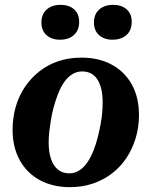

<svg xmlns="http://www.w3.org/2000/svg" viewBox="-20 -762 620 793"><path d="M385 -200Q391 -225 395.5 -249Q400 -273 402 -296Q404 -319 404 -339Q404 -381 394 -409.5Q384 -438 365.5 -452.5Q347 -467 319 -467Q297 -467 278.5 -455.5Q260 -444 245.5 -423.5Q231 -403 220 -375Q209 -347 200 -313Q194 -289 190 -264.5Q186 -240 183.5 -217.5Q181 -195 181 -174Q181 -133 191 -104.5Q201 -76 220 -61Q239 -46 266 -46Q288 -46 306.5 -57.5Q325 -69 339.5 -89.5Q354 -110 365.5 -138.5Q377 -167 385 -200ZM32 -226Q32 -276 45 -321Q58 -366 83 -403Q108 -440 143 -467.5Q178 -495 221.5 -509.5Q265 -524 317 -524Q388 -524 441.5 -495Q495 -466 524.5 -413Q554 -360 554 -287Q554 -237 540.5 -192Q527 -147 502.5 -110Q478 -73 443 -46Q408 -19 364 -4Q320 11 269 11Q198 11 144.5 -18Q91 -47 61.5 -100.5Q32 -154 32 -226ZM228 -598Q264 -598 285.5 -617.5Q307 -637 307 -672Q307 -705 286 -723.5Q265 -742 230 -742Q194 -742 172.5 -722.5Q151 -703 151 -669Q151 -636 172 -617Q193 -598 228 -598ZM444 -598Q481 -598 502.5 -617.5Q524 -637 524 -672Q524 -705 503 -723.5Q482 -742 447 -742Q411 -742 389.5 -722.5Q368 -703 368 -669Q368 -636 389 -617Q410 -598 444 -598Z"/></svg>

Font: Roboto Serif 72pt SemiCondensed SemiBold
Style: Italic
Weight: 600
Width: 4
Italic angle: -10°
Designer: Greg Gazdowicz
Foundry: Commercial Type
Version: Version 1.008